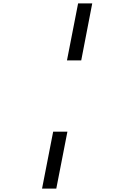

<svg xmlns="http://www.w3.org/2000/svg" viewBox="-20 -1020 707 1123"><path d="M374.3 -250 309.2 83.3H225.9L291 -250ZM519.5 -1000 455.1 -666.7H371.7L436.8 -1000Z"/></svg>

Font: TypoPRO Monoid
Style: Italic
Weight: 400
Width: 4
Italic angle: -11°
Monospace: yes
Version: Version 0.61